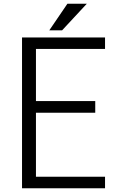

<svg xmlns="http://www.w3.org/2000/svg" viewBox="-20 -970 625 1020"><path d="M310 -809 441 -950H338L242 -809ZM538 30V-31H171V-371H486V-433H171V-710H538V-771H97V30Z"/></svg>

Font: LINE Seed JP App_OTF Regular
Style: Regular
Weight: 400
Designer: LY Corporation & Fontrix & Fontworks
Version: Version 1.002